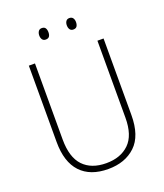

<svg xmlns="http://www.w3.org/2000/svg" viewBox="-161 -1001 956 1118"><g transform="rotate(-20 317.0 -442.0)"><path d="M549 -240Q549 -111 485 -50.5Q421 10 316 10Q205 10 145.5 -53.5Q86 -117 86 -241V-714H124V-243Q124 -132 174.5 -79Q225 -26 317 -26Q406 -26 458.5 -77Q511 -128 511 -237V-714H549ZM203 -858Q203 -873 210 -883.5Q217 -894 231 -894Q247 -894 253.5 -884Q260 -874 260 -858Q260 -842 253.5 -832.5Q247 -823 231 -823Q217 -823 210 -833Q203 -843 203 -858ZM374 -859Q374 -874 381 -884Q388 -894 402 -894Q417 -894 424 -884Q431 -874 431 -859Q431 -843 424.5 -833Q418 -823 402 -823Q388 -823 381 -833Q374 -843 374 -859Z"/></g></svg>

Font: Noto Sans Sinhala SemiCondensed ExtraLight
Style: Regular
Weight: 200
Width: 4
Designer: Jelle Bosma - Monotype Design Team
Foundry: Monotype Imaging Inc.
Version: Version 2.006; ttfautohint (v1.8.4.7-5d5b)